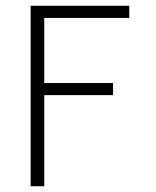

<svg xmlns="http://www.w3.org/2000/svg" viewBox="-20 -644 540 664"><path d="M86 0V-624H427V-582H133V-357H371V-315H133V0Z"/></svg>

Font: Inconsolata Light
Style: Regular
Weight: 300
Designer: Raph Levien, Cyreal, Brenton Simpson
Foundry: Raph Levien, Cyreal, Google
Version: Version 3.001